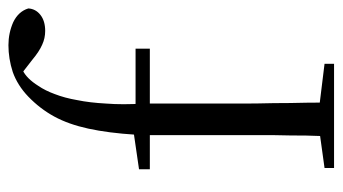

<svg xmlns="http://www.w3.org/2000/svg" viewBox="-194 -598 793 444"><g transform="rotate(-90 202.0 -376.5)"><path d="M35 0H276V-22L162 -36H136L35 -22ZM108 0H187Q186 -27 186 -64Q185 -101 185 -140Q184 -179 184 -211V-441Q181 -489 184 -527Q186 -565 192 -594Q197 -623 206 -646Q214 -668 225 -684Q242 -711 261 -720Q280 -728 300 -730V-735H245V-729L285 -698Q304 -682 320 -675Q335 -668 352 -668Q375 -668 389 -679Q403 -690 404 -707Q397 -730 372 -742Q347 -753 319 -753Q288 -753 257 -743Q226 -732 200 -707Q172 -680 154 -647Q136 -614 126 -568Q116 -522 112 -459L111 -440L135 -466L32 -451V-426H111V-211Q111 -179 111 -140Q110 -101 110 -64Q109 -27 108 0ZM145 -426H311V-459H145Z"/></g></svg>

Font: Source Serif 4 48pt
Style: Regular
Weight: 400
Designer: Frank Grie√ühammer
Foundry: Adobe Systems Incorporated
Version: Version 4.004;hotconv 1.0.116;makeotfexe 2.5.65601